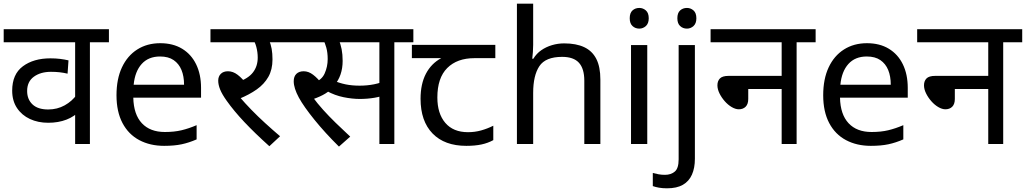

<svg xmlns="http://www.w3.org/2000/svg" viewBox="-20 -780 5557 1040"><path d="M570 -551H467V0H387V-198L414 -182Q384 -149 340 -132Q296 -115 241 -115Q186 -115 142 -135.5Q98 -156 72 -195Q46 -234 46 -289Q46 -378 104 -421Q162 -464 253 -464Q281 -464 305.5 -461Q330 -458 351 -453L346 -381Q325 -386 303.5 -388.5Q282 -391 256 -391Q200 -391 163.5 -364.5Q127 -338 127 -287Q127 -242 156 -214.5Q185 -187 241 -187Q290 -187 330.5 -209.5Q371 -232 397 -269L387 -220V-551H0V-622H570Z M848 -546Q917 -546 966.5 -516Q1016 -486 1042.5 -431.5Q1069 -377 1069 -304V-251H702Q704 -160 748.5 -112.5Q793 -65 873 -65Q924 -65 963.5 -74.5Q1003 -84 1045 -102V-25Q1004 -7 964 1.5Q924 10 869 10Q793 10 734.5 -21Q676 -52 643.5 -113.5Q611 -175 611 -264Q611 -352 640.5 -415Q670 -478 723.5 -512Q777 -546 848 -546ZM847 -474Q784 -474 747.5 -433.5Q711 -393 704 -321H977Q977 -367 963 -401Q949 -435 920.5 -454.5Q892 -474 847 -474Z M1404 -551 1436 -566Q1447 -541 1451.5 -515.5Q1456 -490 1456 -458Q1456 -403 1433.5 -363.5Q1411 -324 1370.5 -295.5Q1330 -267 1276 -245L1278 -255Q1306 -222 1341.5 -185.5Q1377 -149 1416.5 -113Q1456 -77 1497 -42L1439 12Q1360 -59 1303.5 -119Q1247 -179 1208 -234Q1183 -269 1172.5 -295Q1162 -321 1162 -343Q1162 -366 1176 -380Q1190 -394 1215 -394Q1242 -394 1267 -375Q1292 -356 1317 -323L1267 -335Q1324 -354 1350 -387.5Q1376 -421 1376 -468Q1376 -497 1368.5 -525.5Q1361 -554 1350 -565L1395 -551H1120V-622H1544V-551Z M1816 14Q1741 -60 1683.5 -131Q1626 -202 1599 -251Q1585 -277 1578 -299Q1571 -321 1571 -340Q1571 -366 1585.5 -380Q1600 -394 1625 -394Q1651 -394 1675.5 -375.5Q1700 -357 1724 -326L1677 -331Q1722 -345 1738.5 -382Q1755 -419 1755 -460Q1755 -495 1747.5 -522Q1740 -549 1731 -564L1772 -551H1529V-622H1946V-551H1780L1814 -566Q1825 -542 1830.5 -513.5Q1836 -485 1836 -450Q1836 -410 1824.5 -376.5Q1813 -343 1790 -317L1786 -310Q1768 -289 1742 -273Q1716 -257 1676 -243L1674 -254Q1699 -220 1730 -185.5Q1761 -151 1798 -115Q1835 -79 1877 -40ZM1929 -244Q1888 -244 1841 -253.5Q1794 -263 1750 -287L1777 -347Q1818 -330 1852.5 -323Q1887 -316 1928 -316Q1969 -316 2006.5 -323.5Q2044 -331 2082 -348V-272Q2047 -257 2008.5 -250.5Q1970 -244 1929 -244ZM2035 0V-551H1925V-622H2219V-551H2116V0Z M2506 10Q2388 10 2323 -57Q2258 -124 2258 -245Q2258 -325 2287 -380.5Q2316 -436 2370 -465H2211V-537H2663V-465H2550Q2456 -465 2402.5 -411.5Q2349 -358 2349 -252Q2349 -165 2392 -114.5Q2435 -64 2515 -64Q2552 -64 2586 -73.5Q2620 -83 2652 -99V-21Q2623 -5 2588 2.5Q2553 10 2506 10Z M2868 -537Q2868 -518 2866.5 -498Q2865 -478 2863 -462H2869Q2886 -490 2912 -508Q2938 -526 2970 -535.5Q3002 -545 3036 -545Q3101 -545 3144.5 -524.5Q3188 -504 3210 -461Q3232 -418 3232 -349V0H3145V-343Q3145 -408 3116 -440Q3087 -472 3025 -472Q2935 -472 2901.5 -421.5Q2868 -371 2868 -277V0H2780V-760H2868Z M3486 -536V0H3398V-536ZM3443 -737Q3463 -737 3478.5 -723.5Q3494 -710 3494 -681Q3494 -653 3478.5 -639Q3463 -625 3443 -625Q3421 -625 3406 -639Q3391 -653 3391 -681Q3391 -710 3406 -723.5Q3421 -737 3443 -737Z M3593 240Q3568 240 3549 236.5Q3530 233 3516 228V157Q3531 161 3547 164Q3563 167 3582 167Q3614 167 3635 149.5Q3656 132 3656 83V-536H3744V80Q3744 130 3728 166Q3712 202 3679 221Q3646 240 3593 240ZM3649 -681Q3649 -710 3664 -723.5Q3679 -737 3701 -737Q3721 -737 3736.5 -723.5Q3752 -710 3752 -681Q3752 -653 3736.5 -639Q3721 -625 3701 -625Q3679 -625 3664 -639Q3649 -653 3649 -681Z M3829 -622H4398V-551H4295V0H4214V-298H4033V-244Q4033 -216 4019 -202Q4005 -188 3982 -188Q3964 -188 3943.5 -200Q3923 -212 3905.5 -232Q3888 -252 3877 -274.5Q3866 -297 3866 -318Q3866 -341 3879.5 -355Q3893 -369 3927 -369H4214V-551H3829Z M4676 -546Q4745 -546 4794.5 -516Q4844 -486 4870.5 -431.5Q4897 -377 4897 -304V-251H4530Q4532 -160 4576.5 -112.5Q4621 -65 4701 -65Q4752 -65 4791.5 -74.5Q4831 -84 4873 -102V-25Q4832 -7 4792 1.5Q4752 10 4697 10Q4621 10 4562.5 -21Q4504 -52 4471.5 -113.5Q4439 -175 4439 -264Q4439 -352 4468.5 -415Q4498 -478 4551.5 -512Q4605 -546 4676 -546ZM4675 -474Q4612 -474 4575.5 -433.5Q4539 -393 4532 -321H4805Q4805 -367 4791 -401Q4777 -435 4748.5 -454.5Q4720 -474 4675 -474Z M4948 -622H5517V-551H5414V0H5333V-298H5152V-244Q5152 -216 5138 -202Q5124 -188 5101 -188Q5083 -188 5062.5 -200Q5042 -212 5024.5 -232Q5007 -252 4996 -274.5Q4985 -297 4985 -318Q4985 -341 4998.5 -355Q5012 -369 5046 -369H5333V-551H4948Z"/></svg>

Font: hindi115
Style: Book
Weight: 400
Designer: Jelle Bosma - Monotype Design Team
Foundry: Monotype Imaging Inc.
Version: Version 2.003